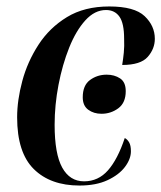

<svg xmlns="http://www.w3.org/2000/svg" viewBox="-20 -564 499 594"><path d="M226 10Q136 10 84.5 -41Q33 -92 33 -201Q33 -254 49 -313.5Q65 -373 99 -425.5Q133 -478 187 -511Q241 -544 318 -544Q396 -544 427.5 -514Q459 -484 459 -444Q459 -413 437 -388Q415 -363 358 -363Q361 -381 363 -401Q365 -421 364 -444Q364 -492 349.5 -512.5Q335 -533 308 -533Q273 -533 244 -501Q215 -469 194 -416.5Q173 -364 161 -301.5Q149 -239 149 -178Q149 -88 172.5 -45.5Q196 -3 240 -3Q284 -3 314 -37Q344 -71 366 -137Q374 -133 379.5 -123.5Q385 -114 385 -96Q385 -72 366.5 -47.5Q348 -23 312.5 -6.5Q277 10 226 10ZM294 -212Q270 -212 253 -224.5Q236 -237 236 -263Q236 -300 258.5 -316.5Q281 -333 310 -333Q334 -333 351.5 -321.5Q369 -310 369 -282Q369 -246 346 -229Q323 -212 294 -212Z"/></svg>

Font: Noto Serif Display Condensed SemiBold
Style: Italic
Weight: 600
Width: 3
Italic angle: -12°
Designer: Monotype Design Team
Foundry: Monotype Imaging Inc.
Version: Version 2.009